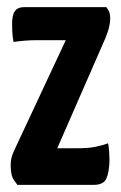

<svg xmlns="http://www.w3.org/2000/svg" viewBox="-20 -520 340 540"><path d="M29 0Q29 0 19.5 -13Q10 -26 10 -55Q10 -66 12 -75Q14 -84 19 -95L165 -407H84Q66 -407 48.5 -405.5Q31 -404 18 -402Q15 -419 14.5 -432.5Q14 -446 14 -453Q14 -478 22 -489Q30 -500 49 -500H279Q279 -500 284.5 -492Q290 -484 290 -467Q290 -460 287.5 -447Q285 -434 277 -414L141 -103H196Q230 -103 250.5 -107.5Q271 -112 284 -117Q286 -108 287 -93Q288 -78 288 -69Q287 -35 279 -17.5Q271 0 243 0Z"/></svg>

Font: Yanone Kaffeesatz ExtraLight
Style: Regular
Weight: 200
Designer: Yanone (Cyrillic: Daniel Pouzeot, Huerta Tipografica, and Cyreal)
Foundry: Yanone
Version: Version 2.003